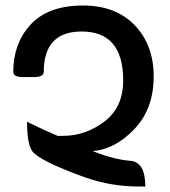

<svg xmlns="http://www.w3.org/2000/svg" viewBox="-20 -677 627 707"><path d="M285.6 -656.7Q406.2 -656.7 476.1 -584Q545.9 -511.2 545.9 -395.5Q545.9 -276.4 475.1 -201.9Q404.3 -127.4 321.3 -120.6Q402.3 -88.9 459 -85Q515.1 -81.1 515.1 9.8H491.2Q391.1 9.8 298.8 -22Q242.2 -41.5 181.6 -68.4Q128.9 -91.8 104.2 -114Q79.6 -136.2 79.6 -228.5Q138.2 -199.7 191.9 -176.8H212.4Q294.9 -176.8 364.3 -229.2Q433.6 -281.7 433.6 -380.9Q433.6 -561 280.8 -561Q141.1 -561 141.1 -412.1Q141.1 -393.1 103.5 -393.1H65.9Q28.8 -393.1 28.8 -412.1Q28.8 -515.1 90.3 -584Q155.3 -656.7 285.6 -656.7Z"/></svg>

Font: Bainsley
Style: Bold
Weight: 700
Designer: Paul James MIller
Foundry: High-Logic / Made with FontCreator
Version: Version 1.411;March 28, 2021;FontCreator 13.0.0.2683 64-bit